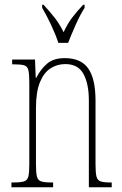

<svg xmlns="http://www.w3.org/2000/svg" viewBox="-20 -786 513 806"><path d="M28 0V-20H36Q67 -20 81 -24.5Q95 -29 99 -45Q103 -61 103 -96V-441Q103 -476 99 -492Q95 -508 81 -512Q67 -516 36 -516H31V-536H127L130 -459H132Q151 -496 178 -519Q205 -542 252 -542Q320 -542 350.5 -498.5Q381 -455 381 -363V-96Q381 -61 385 -45Q389 -29 402.5 -24.5Q416 -20 445 -20H449V0H353V-364Q353 -434 330.5 -475.5Q308 -517 254 -517Q220 -517 192 -499Q164 -481 147.5 -440.5Q131 -400 131 -333V-96Q131 -61 135 -45Q139 -29 153 -24.5Q167 -20 197 -20H203V0ZM225 -606Q214 -640 194 -682.5Q174 -725 157 -753V-766H163Q190 -736 209.5 -711.5Q229 -687 247 -651Q264 -687 282.5 -711.5Q301 -736 329 -766H335V-753Q317 -725 298 -682.5Q279 -640 266 -606Z"/></svg>

Font: Noto Serif Tamil ExtraCondensed Thin
Style: Regular
Weight: 100
Width: 2
Designer: Indian Type Foundry, Tom Grace, and the Monotype Design Team
Foundry: Monotype Imaging Inc.
Version: Version 2.004; ttfautohint (v1.8.4.7-5d5b)